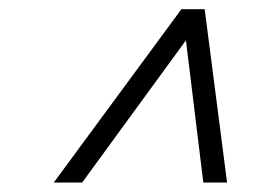

<svg xmlns="http://www.w3.org/2000/svg" viewBox="-20 -696 556 416"><path d="M380.5 -628H397L158 -300.5H96.5L373 -676H423.5L472 -300.5H420.5Z"/></svg>

Font: Newsreader 16pt 16pt Medium
Style: Italic
Weight: 500
Italic angle: -17°
Version: Version 1.003